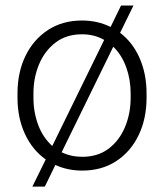

<svg xmlns="http://www.w3.org/2000/svg" viewBox="-20 -613 597 701"><path d="M43.9 -256.3V-272Q43.9 -349.1 73.2 -409.2Q102.5 -469.2 155.5 -503.7Q208.5 -538.1 279.3 -538.1Q336.4 -538.1 383.8 -514.6L421.9 -592.8H467.3L418.5 -493.2Q464.4 -458.5 489.7 -400.9Q515.1 -343.3 515.1 -272V-256.3Q515.1 -179.7 486.1 -119.4Q457 -59.1 404.3 -24.7Q351.6 9.8 280.3 9.8Q227.1 9.8 182.1 -10.7L143.6 68.4H98.1L147 -30.8Q98.1 -65.4 71 -124Q43.9 -182.6 43.9 -256.3ZM102.1 -272V-256.3Q102.1 -203.1 119.6 -156.5Q137.2 -109.9 170.9 -80.1L360.4 -467.3Q324.2 -487.8 279.3 -487.8Q222.2 -487.8 182.6 -457.5Q143.1 -427.2 122.6 -378.2Q102.1 -329.1 102.1 -272ZM457 -272Q457 -322.3 440.9 -367.2Q424.8 -412.1 393.6 -442.4L205.1 -57.1Q239.3 -40.5 280.3 -40.5Q337.4 -40.5 376.7 -70.3Q416 -100.1 436.5 -149.4Q457 -198.7 457 -256.3Z"/></svg>

Font: Vazirmatn RD FD ExtraLight
Style: Regular
Weight: 200
Designer: Saber Rastikerdar
Foundry: Saber Rastikerdar
Version: Version 33.003